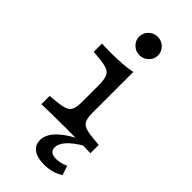

<svg xmlns="http://www.w3.org/2000/svg" viewBox="-261 -679 928 928"><g transform="rotate(45 203.5 -215.0)"><path d="M175.8 -206.5V-263.7Q175.8 -312.9 159.7 -330.6Q143.5 -348.4 93.5 -353.2L44.4 -358.1V-414.5Q55.6 -413.7 72.6 -413.3Q89.5 -412.9 109.7 -412.9Q148.4 -412.9 185.1 -415.7Q221.8 -418.5 248.4 -424.2V-414.5V-206.5ZM212.1 -2.4Q158.9 -2.4 120.2 -1.6Q81.5 -0.8 44.4 0V-56.5L93.5 -61.3Q143.5 -66.1 159.7 -82.3Q175.8 -98.4 175.8 -142.7V-206.5H248.4V-142.7Q248.4 -98.4 264.5 -82.3Q280.6 -66.1 330.6 -61.3L379.8 -56.5V0Q342.7 -0.8 304 -1.6Q265.3 -2.4 212.1 -2.4ZM259.7 197.6Q212.9 197.6 187.5 179Q162.1 160.5 162.1 127.4Q162.1 102.4 177 79Q191.9 55.6 221.4 32.7Q250.8 9.7 295.2 -12.1H336.3Q337.9 -7.3 336.7 -6.5Q335.5 -5.6 332.3 -4Q284.7 24.2 260.9 50.8Q237.1 77.4 237.1 102.4Q237.1 119.4 248.4 128.2Q259.7 137.1 281.5 137.1Q312.9 137.1 343.5 121.8L358.9 169.4Q340.3 183.1 314.5 190.3Q288.7 197.6 259.7 197.6ZM212.1 -502.4Q185.5 -502.4 166.5 -521Q147.6 -539.5 147.6 -565.3Q147.6 -591.1 166.5 -609.7Q185.5 -628.2 212.1 -628.2Q238.7 -628.2 257.7 -609.7Q276.6 -591.1 276.6 -565.3Q276.6 -539.5 257.7 -521Q238.7 -502.4 212.1 -502.4Z"/></g></svg>

Font: Playfair 5pt SemiExpanded Light
Style: Regular
Weight: 300
Width: 6
Designer: Claus Eggers Sørensen
Foundry: Claus Eggers Sørensen
Version: Version 2.203